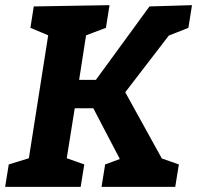

<svg xmlns="http://www.w3.org/2000/svg" viewBox="-20 -725 765 745"><path d="M608 -110 466 -367 635 -587 711 -617 725 -705 560 -700 352 -415H287L314 -588L391 -617L405 -705L111 -700L98 -617L167 -588L92 -111L14 -87L0 0H293L307 -87L239 -111L270 -305H342L445 -108L388 -87L374 0H660L674 -87Z"/></svg>

Font: Bitter
Style: Bold Italic
Weight: 700
Designer: Sol Matas
Foundry: Sol Matas
Version: Version 1.002